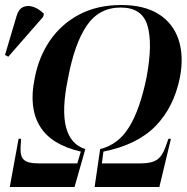

<svg xmlns="http://www.w3.org/2000/svg" viewBox="-68 -745 744 765"><path d="M-29 0 6 -192H16L14 -158Q12 -122 27.5 -108Q43 -94 85 -94H240L254 -141Q136 -168 91 -242Q46 -316 70 -432Q86 -518 131.5 -584Q177 -650 248.5 -687.5Q320 -725 415 -725Q507 -725 564.5 -688.5Q622 -652 643.5 -587Q665 -522 649 -437Q625 -318 552 -243Q479 -168 344 -141L338 -94H493Q535 -94 556.5 -108Q578 -122 591 -158L603 -192H613L567 0H309L331 -151Q404 -169 447 -239.5Q490 -310 516 -437Q541 -572 519.5 -643.5Q498 -715 413 -715Q327 -715 278 -643.5Q229 -572 203 -433Q177 -308 195 -238.5Q213 -169 272 -151L229 0ZM-35 -519 -48 -526 -2 -681Q6 -709 24.5 -717Q43 -725 65 -717.5Q87 -710 107 -690L104 -678Z"/></svg>

Font: Noto Serif Display Condensed SemiBold
Style: Italic
Weight: 600
Width: 3
Italic angle: -12°
Designer: Monotype Design Team
Foundry: Monotype Imaging Inc.
Version: Version 2.009